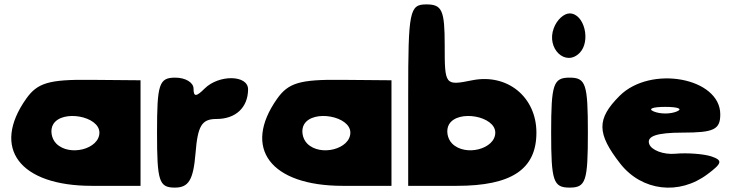

<svg xmlns="http://www.w3.org/2000/svg" viewBox="-20 -903 3327 873"><path d="M99 -454C-60 -229 69 -58 398 -58H619V-538L390 -540C202 -542 150 -526 99 -454ZM432 -300C432 -225 296 -190 236 -250C213 -273 207 -313 222 -338C263 -406 432 -375 432 -300Z M694 -300C694 -79 703 -50 775 -50C838 -50 859 -85 869 -206C879 -331 897 -362 964 -362C1052 -362 1107 -414 1108 -496C1109 -563 975 -565 910 -500C872 -462 860 -462 860 -500C860 -528 823 -550 777 -550C703 -550 694 -521 694 -300Z M1240 -454C1081 -229 1210 -58 1539 -58H1760V-538L1531 -540C1343 -542 1291 -526 1240 -454ZM1573 -300C1573 -225 1437 -190 1377 -250C1354 -273 1348 -313 1363 -338C1404 -406 1573 -375 1573 -300Z M1836 -471V-58H2056C2306 -58 2419 -133 2419 -300C2419 -462 2287 -570 2127 -538C2003 -513 2002 -515 2002 -698C2002 -856 1990 -883 1919 -883C1842 -883 1836 -854 1836 -471ZM2232 -300C2232 -225 2096 -190 2036 -250C2013 -273 2007 -313 2022 -338C2063 -406 2232 -375 2232 -300Z M2486 -300C2486 -79 2496 -50 2570 -50C2644 -50 2653 -79 2653 -300C2653 -521 2644 -550 2570 -550C2496 -550 2486 -521 2486 -300ZM2498 -775C2463 -683 2551 -598 2615 -662C2668 -715 2637 -842 2570 -842C2544 -842 2512 -813 2498 -775Z M2797 -467C2692 -362 2693 -296 2801 -158C2899 -34 3068 -14 3197 -111C3264 -161 3267 -174 3214 -192C3180 -203 3105 -209 3051 -204C2997 -199 2942 -220 2932 -248C2919 -284 2967 -300 3084 -300C3226 -300 3255 -314 3255 -383C3255 -550 2938 -608 2797 -467ZM3057 -396C3028 -384 2982 -384 2953 -396C2924 -408 2947 -417 3005 -417C3063 -417 3086 -408 3057 -396Z"/></svg>

Font: Hussar Skorodowane
Style: Bold
Weight: 700
Foundry: Cannot Into Space Fonts
Version: Version 0.892